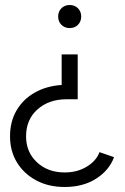

<svg xmlns="http://www.w3.org/2000/svg" viewBox="-20 -533 500 766"><path d="M290 -316V-137H246Q175 -137 129.5 -96.5Q84 -56 84 11Q84 74 127.5 114.5Q171 155 238 155Q288 155 326 132Q364 109 377 74L435 94Q416 146 364 179.5Q312 213 238 213Q174 213 125 187Q76 161 48 115.5Q20 70 20 11Q20 -48 46 -92.5Q72 -137 118.5 -163.5Q165 -190 226 -194V-316ZM258 -513Q278 -513 291 -500Q304 -487 304 -467Q304 -447 291 -434Q278 -421 258 -421Q238 -421 225 -434Q212 -447 212 -467Q212 -487 225 -500Q238 -513 258 -513Z"/></svg>

Font: Figtree Light Light
Style: Regular
Weight: 300
Version: Version 2.001;gftools[0.9.30]